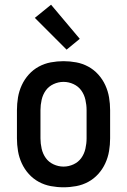

<svg xmlns="http://www.w3.org/2000/svg" viewBox="-20 -788 540 816"><path d="M250 8Q223 8 196 3Q169 -2 145 -15Q121 -28 102.5 -48.5Q84 -69 72.5 -94Q61 -119 56.5 -146Q52 -173 52 -200V-320Q52 -347 56.5 -374Q61 -401 72.5 -426Q84 -451 102.5 -471.5Q121 -492 145 -505Q169 -518 196 -523Q223 -528 250 -528Q277 -528 304 -523Q331 -518 355 -505Q379 -492 397.5 -471.5Q416 -451 427.5 -426Q439 -401 443.5 -374Q448 -347 448 -320V-200Q448 -173 443.5 -146Q439 -119 427.5 -94Q416 -69 397.5 -48.5Q379 -28 355 -15Q331 -2 304 3Q277 8 250 8ZM250 -80Q272 -80 292.5 -89.5Q313 -99 325.5 -116.5Q338 -134 343 -156Q348 -178 348 -200V-320Q348 -342 343 -364Q338 -386 325.5 -403.5Q313 -421 292.5 -430.5Q272 -440 250 -440Q228 -440 207.5 -430.5Q187 -421 174.5 -403.5Q162 -386 157 -364Q152 -342 152 -320V-200Q152 -178 157 -156Q162 -134 174.5 -116.5Q187 -99 207.5 -89.5Q228 -80 250 -80ZM263 -577 128 -712 197 -768 319 -623Z"/></svg>

Font: Iosevka Term Curly Semibold
Style: Regular
Weight: 600
Designer: Belleve Invis
Foundry: Belleve Invis
Version: Version 32.3.0